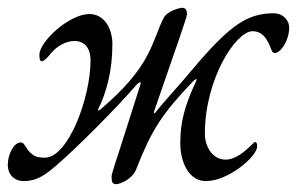

<svg xmlns="http://www.w3.org/2000/svg" viewBox="-41 -450 761 492"><path d="M256 22C268 22 298 8 307 -14C348 -118 373 -157 455 -243C458 -246 460 -247 462 -247C463 -247 463 -246 462 -243C432 -179 421 -137 421 -83C421 -37 441 14 487 14C544 14 618 -49 618 -75C618 -81 617 -86 612 -86C611 -86 607 -82 602 -77C588 -64 564 -41 537 -41C504 -41 484 -74 484 -107C484 -249 564 -370 606 -370C630 -370 643 -353 653 -326C655 -321 657 -314 663 -314C678 -314 700 -346 700 -379C700 -400 682 -416 661 -416C593 -416 548 -386 452 -272C420 -233 380 -191 360 -165C358 -162 356 -160 355 -160C353 -160 353 -162 354 -165L418 -350C426 -375 438 -407 438 -413C438 -425 435 -430 425 -430C420 -430 388 -422 379 -405C365 -379 357 -348 339 -313C314 -263 274 -219 218 -171C215 -168 213 -167 211 -167C210 -167 210 -168 211 -171C231 -211 247 -267 247 -337C247 -376 227 -414 188 -414C136 -414 60 -343 60 -310C60 -300 61 -293 66 -293C72 -293 82 -304 85 -308C103 -332 128 -345 150 -345C173 -345 191 -330 191 -295C191 -200 134 -46 74 -46C56 -46 45 -48 31 -65C22 -76 21 -85 12 -85C-6 -85 -21 -54 -21 -28C-21 0 -2 14 19 14C57 14 79 -5 109 -31C154 -70 252 -167 310 -234C313 -237 316 -239 318 -239C319 -239 320 -237 319 -234L268 -74C255 -35 245 -4 245 2C245 14 246 22 256 22Z"/></svg>

Font: EB Garamond
Style: Italic
Weight: 400
Italic angle: -17.2°
Designer: Georg Duffner and Octavio Pardo
Foundry: Georg Duffner
Version: Version 1.000;PS 001.000;hotconv 1.0.88;makeotf.lib2.5.64775